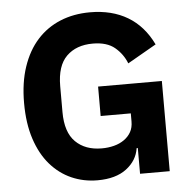

<svg xmlns="http://www.w3.org/2000/svg" viewBox="-52 -762 823 825"><g transform="rotate(-5 359.5 -349.0)"><path d="M520 -111H515Q507 -58 461 -23Q415 12 336 12Q276 12 224 -11Q172 -34 133 -79Q94 -124 72 -191Q50 -258 50 -346Q50 -434 73 -502Q96 -570 137.5 -616Q179 -662 237 -686Q295 -710 366 -710Q460 -710 528 -669.5Q596 -629 635 -548L511 -477Q495 -518 461 -546.5Q427 -575 366 -575Q295 -575 253 -534Q211 -493 211 -405V-293Q211 -206 253 -164.5Q295 -123 366 -123Q394 -123 419 -129.5Q444 -136 463 -149.5Q482 -163 492.5 -182Q503 -201 503 -227V-262H373V-389H648V0H520Z"/></g></svg>

Font: IBMPlexSans-Bold
Style: Bold
Weight: 700
Designer: Mike Abbink, Paul van der Laan, Pieter van Rosmalen
Foundry: Bold Monday
Version: Version 3.1